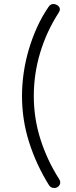

<svg xmlns="http://www.w3.org/2000/svg" viewBox="-20 -797 382 960"><path d="M225 129Q162 28 126 -84.5Q90 -197 90 -317Q90 -374 98.5 -433Q107 -492 124 -549.5Q141 -607 165.5 -661Q190 -715 223 -763Q232 -777 248 -777Q255 -777 265 -772Q289 -757 273 -733Q213 -640 181 -534Q149 -428 149 -317Q149 -205 182.5 -100Q216 5 276 99Q283 110 280.5 121Q278 132 267 139Q260 143 251 143Q234 143 225 129Z"/></svg>

Font: Higure Gothic
Style: Regular
Weight: 400
Designer: Yoshimichi Ohira
Foundry: Positype
Version: Version 1.000